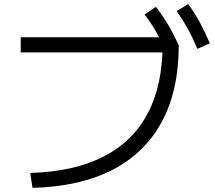

<svg xmlns="http://www.w3.org/2000/svg" viewBox="-20 -875 1040 927"><path d="M126 -40Q337 -46 479 -118.5Q621 -191 693 -327Q765 -463 765 -661L803 -622H80V-695H820L843 -656Q843 -439 761.5 -287.5Q680 -136 523 -55Q366 26 137 32ZM784 -625Q757 -682 732.5 -724Q708 -766 678 -805L733 -842Q766 -799 792.5 -754Q819 -709 843 -656ZM933 -639Q909 -696 885 -739Q861 -782 833 -822L889 -855Q921 -811 945.5 -765.5Q970 -720 993 -666Z"/></svg>

Font: M PLUS 1
Style: Regular
Weight: 400
Designer: Coji Morishita
Foundry: UNDERFOREST DESIGN
Version: Version 1.001